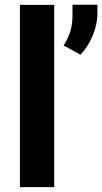

<svg xmlns="http://www.w3.org/2000/svg" viewBox="-20 -770 421 790"><path d="M203.1 -750V0H62V-750ZM380.9 -750.5V-715.3Q380.9 -669.4 360.8 -622.3Q340.8 -575.2 311 -544.9L241.7 -583Q258.8 -609.4 268.6 -638.4Q278.3 -667.5 278.3 -708.5V-750.5Z"/></svg>

Font: Vazirmatn RD
Style: Bold
Weight: 700
Designer: Saber Rastikerdar
Foundry: Saber Rastikerdar
Version: Version 32.102